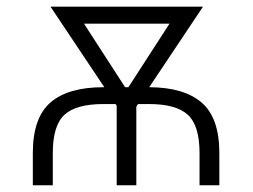

<svg xmlns="http://www.w3.org/2000/svg" viewBox="-20 -548 747 568"><path d="M77.1 0V-95.2Q77.1 -199.7 129.4 -244.9Q181.6 -290 285.6 -290H288.6L129.4 -528.3H580.6L421.4 -290Q524.4 -289.6 576.7 -244.4Q628.9 -199.2 628.9 -95.2V0H570.3V-95.2Q570.3 -176.8 535.6 -208.5Q501 -240.2 420.9 -240.2H388.2L383.3 -232.4V0H325.2V-235.4L321.8 -240.2H285.6Q205.1 -240.2 170.7 -208.5Q136.2 -176.8 136.2 -95.2V0ZM350.1 -290H359.9L481.4 -478H228.5Z"/></svg>

Font: Franko
Style: Light
Weight: 300
Designer: Google
Version: Version 1.200310; 2013